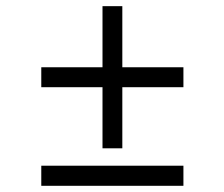

<svg xmlns="http://www.w3.org/2000/svg" viewBox="-20 -600 724 620"><path d="M572.3 -318.4H375V-121.1H311V-318.4H113.3V-382.8H311V-580.1H375V-382.8H572.3ZM572.3 0H113.3V-64.9H572.3Z"/></svg>

Font: Segoe UI Historic
Style: Regular
Weight: 400
Foundry: Microsoft Corporation
Version: Version 1.03